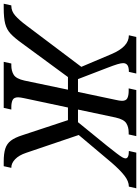

<svg xmlns="http://www.w3.org/2000/svg" viewBox="57 -874 754 1034"><g transform="rotate(90 434.0 -357.0)"><path d="M-63 0 -54 -41H-51Q-23 -41 1 -62Q25 -83 54 -122L277 -418L208 -581Q189 -626 164 -650Q139 -674 107 -674L116 -714H313L304 -674Q278 -674 267.5 -666Q257 -658 257 -643Q257 -632 263 -612Q269 -592 283 -556L343 -400H412L455 -604Q457 -613 458.5 -621.5Q460 -630 460 -637Q460 -659 445.5 -666Q431 -673 406 -673H393L402 -714H650L641 -673H631Q601 -673 580.5 -660Q560 -647 550 -603L507 -400H575L702 -556Q729 -590 743.5 -609Q758 -628 764 -638.5Q770 -649 770 -656Q770 -674 730 -674L739 -714H931L922 -674Q893 -674 862 -649.5Q831 -625 793 -581L644 -404L740 -121Q753 -82 774.5 -61.5Q796 -41 819 -41H821L812 0H787Q744 0 717.5 -8.5Q691 -17 674.5 -38.5Q658 -60 645 -101L564 -346H496L446 -111Q444 -101 442.5 -92.5Q441 -84 441 -78Q441 -55 455.5 -48Q470 -41 494 -41H507L498 0H250L259 -41H269Q299 -41 320 -54Q341 -67 351 -112L400 -346H332L152 -101Q122 -59 99 -37.5Q76 -16 45 -8Q14 0 -40 0Z"/></g></svg>

Font: Noto Serif Condensed
Style: Italic
Weight: 400
Width: 3
Italic angle: -12°
Designer: Monotype Design Team
Foundry: Monotype Imaging Inc.
Version: Version 2.014; ttfautohint (v1.8.4.7-5d5b)